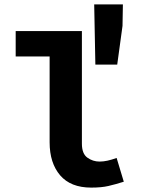

<svg xmlns="http://www.w3.org/2000/svg" viewBox="-20 -842 640 874"><path d="M395.2 12Q301.6 12 253.7 -44Q205.9 -100.1 205.9 -194V-585.1H51.4V-700.5H352.8V-188Q352.8 -142.2 377.7 -124.4Q402.6 -106.5 433.4 -106.5Q450.8 -106.5 469.2 -110.6Q487.6 -114.6 510.9 -123L543.5 -14.8Q505.4 -2.8 473.6 4.6Q441.7 12 395.2 12ZM414.1 -548 408.8 -821.9H539.4L537.7 -724.2L513.6 -548Z"/></svg>

Font: Source Code Pro ExtraLight
Style: Regular
Weight: 200
Monospace: yes
Designer: Paul D. Hunt, Teo Tuominen
Foundry: Adobe
Version: Version 1.026;hotconv 1.1.0;makeotfexe 2.6.0